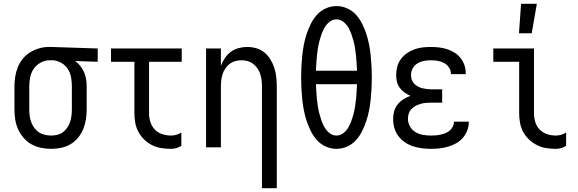

<svg xmlns="http://www.w3.org/2000/svg" viewBox="-20 -775 3040 1010"><path d="M249 8Q222 8 195.5 2.5Q169 -3 145.5 -16Q122 -29 104 -50Q86 -71 75 -95.5Q64 -120 60 -146.5Q56 -173 56 -200V-320Q56 -346 60 -371.5Q64 -397 73.5 -421Q83 -445 99.5 -465.5Q116 -486 138 -499.5Q160 -513 185 -520.5Q210 -528 236 -528H250L494 -520V-450L375 -454Q391 -443 403 -427.5Q415 -412 422.5 -394.5Q430 -377 433 -358Q436 -339 436 -320V-200Q436 -173 432 -147Q428 -121 418 -96.5Q408 -72 391 -51Q374 -30 351 -16.5Q328 -3 302 2.5Q276 8 249 8ZM249 -62Q266 -62 282 -66Q298 -70 311.5 -80Q325 -90 334.5 -104.5Q344 -119 349 -134.5Q354 -150 356 -166.5Q358 -183 358 -200V-320Q358 -344 354 -367.5Q350 -391 337.5 -411Q325 -431 304 -443.5Q283 -456 259 -458H242Q217 -458 194.5 -446Q172 -434 158 -414Q144 -394 139 -369.5Q134 -345 134 -320V-200Q134 -183 136 -166Q138 -149 144 -133Q150 -117 160 -103Q170 -89 184 -79.5Q198 -70 215 -66Q232 -62 249 -62Z M879 8Q854 8 828.5 4Q803 0 780 -11.5Q757 -23 738.5 -41Q720 -59 708 -81.5Q696 -104 691.5 -129Q687 -154 687 -180V-450H564V-520H936V-450H764V-180Q764 -157 771 -134Q778 -111 794 -94Q810 -77 833 -69.5Q856 -62 879 -62Q894 -62 908 -66Q922 -70 934 -78V-8Q922 0 908 4Q894 8 879 8Z M1358 215V-320Q1358 -337 1356 -353.5Q1354 -370 1349 -385.5Q1344 -401 1334.5 -415Q1325 -429 1312 -439Q1299 -449 1283 -453.5Q1267 -458 1250 -458Q1233 -458 1217 -453.5Q1201 -449 1188 -439Q1175 -429 1165.5 -415Q1156 -401 1151 -385.5Q1146 -370 1144 -353.5Q1142 -337 1142 -320V0H1064V-520H1142V-429Q1150 -450 1163 -469.5Q1176 -489 1194.5 -502.5Q1213 -516 1235.5 -522Q1258 -528 1280 -528Q1305 -528 1329 -521Q1353 -514 1371.5 -498.5Q1390 -483 1403 -461.5Q1416 -440 1423.5 -416.5Q1431 -393 1433.5 -368.5Q1436 -344 1436 -320V215Z M1750 8Q1721 8 1694 -4Q1667 -16 1647.5 -37.5Q1628 -59 1615 -85.5Q1602 -112 1593 -139Q1584 -166 1578.5 -194.5Q1573 -223 1570 -252Q1567 -281 1565.5 -310Q1564 -339 1564 -368Q1564 -396 1565.5 -425Q1567 -454 1570 -483Q1573 -512 1578.5 -540.5Q1584 -569 1593 -596Q1602 -623 1615 -649.5Q1628 -676 1647.5 -697.5Q1667 -719 1694 -731Q1721 -743 1750 -743Q1779 -743 1806 -731Q1833 -719 1852.5 -697.5Q1872 -676 1885 -650Q1898 -624 1907 -596.5Q1916 -569 1921.5 -540.5Q1927 -512 1930 -483Q1933 -454 1934.5 -425Q1936 -396 1936 -367Q1936 -339 1934.5 -310Q1933 -281 1930 -252Q1927 -223 1921.5 -194.5Q1916 -166 1907 -139Q1898 -112 1885 -85.5Q1872 -59 1852.5 -37.5Q1833 -16 1806 -4Q1779 8 1750 8ZM1642 -403H1858Q1857 -422 1856 -441.5Q1855 -461 1853 -480.5Q1851 -500 1848 -519.5Q1845 -539 1840 -558Q1835 -577 1828.5 -595.5Q1822 -614 1812 -631Q1802 -648 1786 -660.5Q1770 -673 1750 -673Q1730 -673 1714 -660.5Q1698 -648 1688 -631Q1678 -614 1671.5 -595.5Q1665 -577 1660 -558Q1655 -539 1652 -519.5Q1649 -500 1647 -480.5Q1645 -461 1644 -441.5Q1643 -422 1642 -403ZM1750 -62Q1770 -62 1786 -74.5Q1802 -87 1812 -104Q1822 -121 1828.5 -139.5Q1835 -158 1840 -177Q1845 -196 1848 -215.5Q1851 -235 1853 -254.5Q1855 -274 1856 -293.5Q1857 -313 1858 -332H1642Q1643 -313 1644 -293.5Q1645 -274 1647 -254.5Q1649 -235 1652 -215.5Q1655 -196 1660 -177Q1665 -158 1671.5 -139.5Q1678 -121 1688 -104Q1698 -87 1714 -74.5Q1730 -62 1750 -62Z M2247 8Q2223 8 2199.5 5Q2176 2 2153 -5.5Q2130 -13 2110 -26.5Q2090 -40 2075.5 -59.5Q2061 -79 2054.5 -102Q2048 -125 2048 -149Q2048 -170 2053.5 -190Q2059 -210 2072 -226Q2085 -242 2102.5 -253Q2120 -264 2139 -271Q2123 -278 2108 -288.5Q2093 -299 2082.5 -313.5Q2072 -328 2068 -345.5Q2064 -363 2064 -381Q2064 -403 2070 -425Q2076 -447 2089 -464.5Q2102 -482 2120.5 -495Q2139 -508 2160 -515.5Q2181 -523 2203 -525.5Q2225 -528 2247 -528Q2268 -528 2289.5 -525.5Q2311 -523 2331.5 -516.5Q2352 -510 2370.5 -498.5Q2389 -487 2402.5 -470Q2416 -453 2423 -432.5Q2430 -412 2430 -390V-385H2352V-388Q2352 -405 2341.5 -420.5Q2331 -436 2315.5 -444Q2300 -452 2282.5 -455Q2265 -458 2247 -458Q2229 -458 2210.5 -454.5Q2192 -451 2176 -441.5Q2160 -432 2151 -415.5Q2142 -399 2142 -380Q2142 -368 2146 -356Q2150 -344 2158.5 -335Q2167 -326 2178 -320Q2189 -314 2201 -311Q2213 -308 2225.5 -306.5Q2238 -305 2250 -305H2306V-235H2250Q2236 -235 2222 -234Q2208 -233 2194 -229Q2180 -225 2167.5 -218.5Q2155 -212 2145 -202Q2135 -192 2130.5 -178.5Q2126 -165 2126 -150Q2126 -129 2136.5 -110Q2147 -91 2165.5 -80Q2184 -69 2205 -65.5Q2226 -62 2247 -62Q2260 -62 2273 -63Q2286 -64 2299 -67Q2312 -70 2324 -75Q2336 -80 2346 -88.5Q2356 -97 2362 -109Q2368 -121 2368 -134V-135H2446V-132Q2446 -109 2437.5 -87.5Q2429 -66 2414 -49Q2399 -32 2379 -21Q2359 -10 2337 -3.5Q2315 3 2292.5 5.5Q2270 8 2247 8Z M2904 8Q2878 8 2853 4Q2828 0 2805 -11.5Q2782 -23 2763 -41Q2744 -59 2732 -81.5Q2720 -104 2715.5 -129Q2711 -154 2711 -180V-450H2575V-520H2789V-180Q2789 -157 2795.5 -134Q2802 -111 2818.5 -94Q2835 -77 2857.5 -69.5Q2880 -62 2904 -62Q2918 -62 2932 -66Q2946 -70 2958 -78V-8Q2946 0 2932 4Q2918 8 2904 8ZM2710 -600 2721 -755H2804L2777 -600Z"/></svg>

Font: Iosevka Term
Style: Regular
Weight: 400
Monospace: yes
Designer: Belleve Invis
Foundry: Belleve Invis
Version: Version 30.0.1